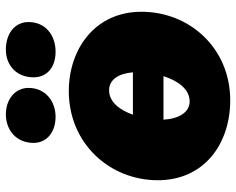

<svg xmlns="http://www.w3.org/2000/svg" viewBox="-95 -693 803 653"><g transform="rotate(-90 306.5 -366.5)"><path d="M292 15C469 15 593 -123 593 -287C593 -446 465 -534 323 -534C146 -534 20 -396 20 -231C20 -76 141 15 292 15ZM288 -123C252 -123 229 -158 226 -212H374C359 -165 331 -123 288 -123ZM236 -579C288 -579 334 -613 334 -671C334 -717 295 -748 244 -748C189 -748 147 -711 147 -654C147 -610 182 -579 236 -579ZM457 -579C513 -579 558 -613 558 -671C558 -717 520 -748 464 -748C410 -748 370 -711 370 -654C370 -609 403 -579 457 -579ZM243 -316C258 -359 285 -397 326 -397C362 -397 383 -365 387 -316Z"/></g></svg>

Font: Fixel Text 20240404 Black
Style: Italic
Weight: 900
Width: 4
Italic angle: -10°
Designer: AlfaBravo + MacPaw
Foundry: Kyrylo Tkachov, Marchela Mozhyna, Serhii Makarenko, Maria Weinstein, Zakhar Kryvoshyya
Version: Version 1.211;Glyphs 3.2 (3225)